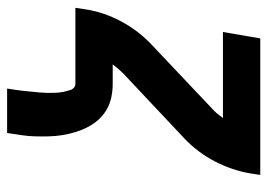

<svg xmlns="http://www.w3.org/2000/svg" viewBox="-126 -434 752 540"><g transform="rotate(90 250.0 -164.0)"><path d="M229 192Q233 169 235.5 146.5Q238 124 240 101.5Q242 79 241 56.5Q240 34 233 14V13Q231 8 226.5 4Q222 0 216 0H2L7 -33Q15 -81 39.5 -127.5Q64 -174 102 -211L286 -385Q294 -392 300 -399.5Q306 -407 312 -415H70L88 -520H472L467 -488Q458 -439 434 -392.5Q410 -346 372 -309L187 -135Q180 -128 173.5 -120.5Q167 -113 161 -105H216Q235 -105 254 -101Q273 -97 289 -87.5Q305 -78 317 -64.5Q329 -51 337.5 -34.5Q346 -18 351.5 0Q357 18 360 36.5Q363 55 363.5 74.5Q364 94 363.5 113.5Q363 133 360 152.5Q357 172 354 192Z"/></g></svg>

Font: Iosevka Term Curly Extrabold
Style: Italic
Weight: 800
Italic angle: -9°
Designer: Belleve Invis
Foundry: Belleve Invis
Version: Version 32.3.0